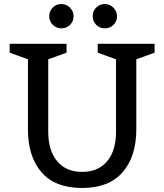

<svg xmlns="http://www.w3.org/2000/svg" viewBox="-20 -924 817 955"><path d="M557 -269V-629L466 -662V-706H749V-662L658 -629V-281Q658 -146 590 -67.5Q522 11 388 11Q254 11 186.5 -67Q119 -145 119 -281V-629L28 -662V-706H311V-662L220 -629V-269Q220 -175 264.5 -122Q309 -69 388.5 -69Q468 -69 512.5 -121.5Q557 -174 557 -269ZM328 -886Q346 -868 346 -843Q346 -818 328.5 -800.5Q311 -783 285.5 -783Q260 -783 242.5 -800.5Q225 -818 225 -843.5Q225 -869 242.5 -886.5Q260 -904 285 -904Q310 -904 328 -886ZM544 -886Q562 -868 562 -843Q562 -818 544.5 -800.5Q527 -783 501.5 -783Q476 -783 458.5 -800.5Q441 -818 441 -843.5Q441 -869 458.5 -886.5Q476 -904 501 -904Q526 -904 544 -886Z"/></svg>

Font: Belgrano
Style: Regular
Weight: 400
Designer: Daniel Hernandez
Foundry: Daniel Hernndez
Version: Version 1.003